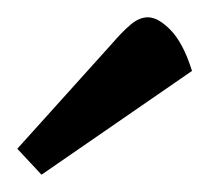

<svg xmlns="http://www.w3.org/2000/svg" viewBox="-20 -737 242 222"><path d="M28 -535 0 -565 109 -686Q121 -700 131 -708.5Q141 -717 151 -717Q163 -717 177.5 -702Q192 -687 202 -655Z"/></svg>

Font: Faustina
Style: Regular
Weight: 400
Designer: Alfonso Garcia
Foundry: http://www.omnibus-type.com
Version: Version 1.200